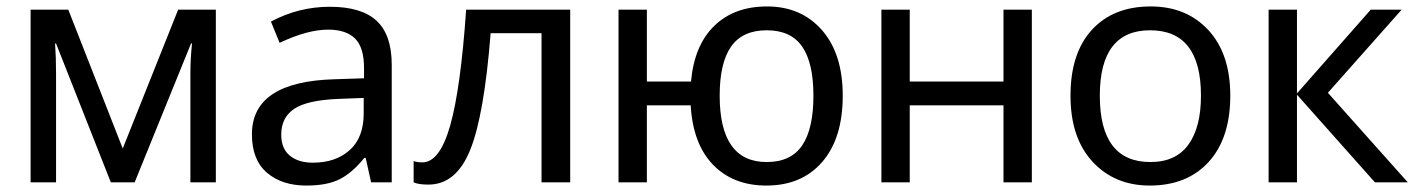

<svg xmlns="http://www.w3.org/2000/svg" viewBox="-20 -566 4392 596"><path d="M650 -536V0H571V-342Q571 -381 576 -431H573L398 0H324L154 -431H151Q154 -386 154 -339V0H75V-536H192L361 -105L533 -536Z M1004 -545Q1102 -545 1149 -501.5Q1196 -458 1196 -365V0H1132L1115 -76H1111Q1074 -30 1035 -10Q996 10 931 10Q855 10 808.5 -30Q762 -70 762 -149Q762 -313 1019 -320L1110 -323V-355Q1110 -419 1082 -446.5Q1054 -474 999 -474Q934 -474 848 -433L821 -499Q907 -545 1004 -545ZM1109 -262 1030 -259Q933 -255 893 -228Q853 -201 853 -148Q853 -105 879.5 -83Q906 -61 951 -61Q1022 -61 1065.5 -100Q1109 -139 1109 -214Z M1750 0H1661V-463H1503Q1483 -208 1439.5 -100.5Q1396 7 1310 7Q1279 7 1264 0V-66Q1275 -62 1291 -62Q1345 -62 1377.5 -176.5Q1410 -291 1427 -536H1750Z M2596 -269Q2596 -137 2532.5 -63.5Q2469 10 2359 10Q2256 10 2193.5 -54.5Q2131 -119 2124 -239H1988V0H1900V-536H1988V-313H2125Q2135 -425 2197 -485.5Q2259 -546 2361 -546Q2467 -546 2531.5 -472.5Q2596 -399 2596 -269ZM2214 -269Q2214 -63 2360 -63Q2435 -63 2470 -114.5Q2505 -166 2505 -269Q2505 -371 2470 -421.5Q2435 -472 2360 -472Q2285 -472 2249.5 -421.5Q2214 -371 2214 -269Z M2804 -536V-313H3095V-536H3183V0H3095V-239H2804V0H2716V-536Z M3799 -269Q3799 -137 3732 -63.5Q3665 10 3549 10Q3440 10 3371.5 -64Q3303 -138 3303 -269Q3303 -401 3369.5 -473.5Q3436 -546 3552 -546Q3663 -546 3731 -472.5Q3799 -399 3799 -269ZM3394 -269Q3394 -63 3551 -63Q3630 -63 3669 -117Q3708 -171 3708 -269Q3708 -472 3550 -472Q3394 -472 3394 -269Z M4235 -536H4331L4102 -278L4350 0H4248L4006 -272V0H3918V-536H4006V-276Z"/></svg>

Font: Advent Sans Logo
Style: Regular
Weight: 400
Designer: Types & Symbols
Foundry: Types & Symbols
Version: Version 1.002